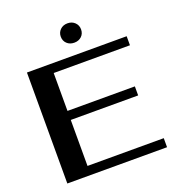

<svg xmlns="http://www.w3.org/2000/svg" viewBox="-156 -1015 1040 1138"><g transform="rotate(-20 364.0 -446.0)"><path d="M73 -700H702V-643H221V-404H646V-347H221V-57H702V0H73ZM334 -831Q334 -857 352 -874.5Q370 -892 398 -892Q426 -892 444 -874.5Q462 -857 462 -831Q462 -804 444 -787Q426 -770 398 -770Q370 -770 352 -787Q334 -804 334 -831Z"/></g></svg>

Font: Fahkwang SemiBold
Style: Regular
Weight: 600
Designer: Suppakit Chalermlarp | Katatrad Co.,Ltd.
Foundry: Cadson Demak Co.,Ltd.
Version: Version 1.000; ttfautohint (v1.6)